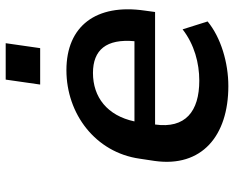

<svg xmlns="http://www.w3.org/2000/svg" viewBox="-93 -706 810 664"><g transform="rotate(-90 312.0 -374.0)"><path d="M346.2 10.7C427.2 10.7 514.2 -15.1 569.8 -61L542.5 -147.5C490.2 -106.9 425.8 -89.8 365.2 -89.8C258.3 -89.8 198.7 -138.2 213.4 -242.7H602.5L607.4 -278.8C631.8 -446.3 554.2 -549.3 401.4 -549.3C250 -549.3 116.7 -448.7 95.2 -295.9L87.4 -244.1C64.5 -81.5 173.8 10.7 346.2 10.7ZM391.6 -457.5C471.7 -457.5 510.3 -411.1 501.5 -314H224.1C244.1 -408.2 308.1 -457.5 391.6 -457.5ZM477.5 -640.1 494.6 -759.3H368.7L351.6 -640.1Z"/></g></svg>

Font: Winston SemiBold
Style: Italic
Weight: 600
Italic angle: -8.13011°
Designer: Vernon Adams, Kim Jin-seong, David Berlow, Cristiano Sobral
Foundry: The Winston Project Authors
Version: Version 3.004